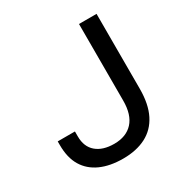

<svg xmlns="http://www.w3.org/2000/svg" viewBox="-161 -820 935 966"><g transform="rotate(-30 307.0 -337.0)"><path d="M282 12Q206 12 151.5 -12.5Q97 -37 68 -85Q39 -133 39 -207V-228H139V-199Q139 -139 176.5 -107Q214 -75 280 -75Q350 -75 388.5 -117Q427 -159 427 -241V-686H529V-251Q529 -162 499.5 -103.5Q470 -45 414.5 -16.5Q359 12 282 12Z"/></g></svg>

Font: Archivo SemiExpanded
Style: Regular
Weight: 400
Width: 6
Designer: Hector Gatti
Foundry: Omnibus-Type
Version: Version 2.001